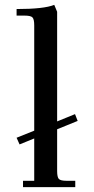

<svg xmlns="http://www.w3.org/2000/svg" viewBox="-20 -766 383 786"><path d="M47.9 -202.1 120.1 -231V-662.1Q120.1 -687 113 -694.6Q106 -702.1 81.1 -702.1H47.9V-729Q160.2 -729 202.1 -746.1L213.9 -717.8V-269L287.1 -298.8L297.9 -271L213.9 -236.8V-65.9Q213.9 -41 220.9 -33.4Q228 -25.9 252.9 -25.9H288.1V0H74.2V-25.9H120.1V-199.2L60.1 -174.8Z"/></svg>

Font: Dihjauti S
Style: Bold
Weight: 700
Designer: T. Christopher White
Version: Version 3.0.0